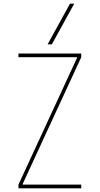

<svg xmlns="http://www.w3.org/2000/svg" viewBox="-20 -1020 540 1040"><path d="M80 0V-20L397 -706V-710H80V-730H420V-710L103 -24V-20H420V0ZM261 -780H238L359 -1000H382Z"/></svg>

Font: M PLUS 1 Code Thin
Style: Regular
Weight: 250
Designer: Coji Morishita
Foundry: UNDERFOREST DESIGN
Version: Version 1.002